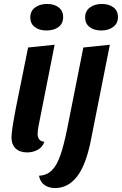

<svg xmlns="http://www.w3.org/2000/svg" viewBox="-20 -750 616 970"><path d="M299 -664Q299 -631 275.5 -613.5Q252 -596 214 -596Q178 -596 155.5 -613.5Q133 -631 133 -662Q133 -694 157 -712Q181 -730 218 -730Q254 -730 276.5 -712.5Q299 -695 299 -664ZM170 -73Q170 -56 178.5 -45.5Q187 -35 204 -34Q196 -8 172 6Q148 20 117 20Q80 20 59 0Q38 -20 38 -56Q38 -90 61 -208L122 -510L256 -524L175 -115Q170 -88 170 -73ZM576 -664Q576 -632 552 -614Q528 -596 491 -596Q455 -596 432.5 -613.5Q410 -631 410 -662Q410 -694 434 -712Q458 -730 494 -730Q531 -730 553.5 -712.5Q576 -695 576 -664ZM259 200Q226 200 204.5 184.5Q183 169 177 138Q215 136 240.5 112Q266 88 284 37.5Q302 -13 320 -102L401 -510L535 -524L440 -46Q415 83 369.5 141.5Q324 200 259 200Z"/></svg>

Font: Sansita Medium Italic
Style: Regular
Weight: 500
Italic angle: -11°
Designer: Pablo Cosgaya
Foundry: Omnibus-Type
Version: Version 1.006